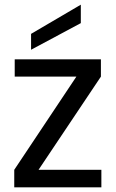

<svg xmlns="http://www.w3.org/2000/svg" viewBox="-20 -802 495 822"><path d="M412 -474C412 -474 412 -548 412 -548C412 -548 43 -548 43 -548C43 -548 43 -474 43 -474C43 -474 307 -474 307 -474C307 -474 41 -75 41 -75C41 -75 41 0 41 0C41 0 414 0 414 0C414 0 414 -75 414 -75C414 -75 145 -75 145 -75C145 -75 412 -474 412 -474ZM326 -782C326 -782 113 -657 113 -657C113 -657 113 -589 113 -589C113 -589 326 -703 326 -703C326 -703 326 -782 326 -782Z"/></svg>

Font: Girnar Poppins
Style: Regular
Weight: 500
Designer: Ninad Kale (Devanagari), Jonny Pinhorn (Latin)
Foundry: Indian Type Foundry
Version: ""